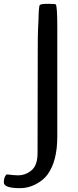

<svg xmlns="http://www.w3.org/2000/svg" viewBox="-109 -720 407 1002"><path d="M88 -448Q88 -540 89.5 -566.5Q91 -593 92 -620Q93 -688 99 -694Q105 -700 142 -700Q179 -700 182 -697Q190 -689 190 -575V-7Q190 121 139 191Q118 220 78.5 241Q39 262 -4 262Q-89 262 -89 232Q-89 202 -74 190Q-34 195 -16 195Q25 195 56 168.5Q87 142 87 79Z"/></svg>

Font: Cagliostro
Style: Regular
Weight: 400
Designer: Matthew Desmond
Foundry: Matthew Desmond
Version: Version